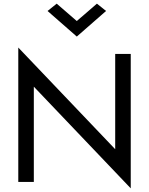

<svg xmlns="http://www.w3.org/2000/svg" viewBox="-20 -995 815 1050"><path d="M510 -975 560 -935 400 -795 240 -935 290 -975 400 -880ZM695 -700V35L165 -521V0H80V-735L610 -179V-700Z"/></svg>

Font: Jost
Style: Regular
Weight: 400
Version: Version 3.710